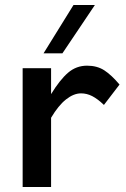

<svg xmlns="http://www.w3.org/2000/svg" viewBox="-20 -743 502 763"><path d="M70 0V-472H183V-369Q218 -426 250.5 -454Q283 -482 326 -482Q366 -482 394.5 -463.5Q423 -445 455 -407L393 -326Q368 -350 346.5 -361Q325 -372 302 -372Q273 -372 242.5 -348Q212 -324 183 -275V0ZM272 -723H357L228 -531H153Z"/></svg>

Font: Madhuban Medium
Style: Regular
Weight: 500
Designer: jaikishan Patel
Foundry: MagicType
Version: Version 1.000